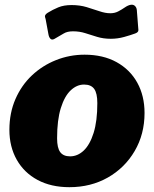

<svg xmlns="http://www.w3.org/2000/svg" viewBox="-20 -767 640 797"><path d="M268 10Q192 10 136 -20Q80 -50 49.5 -104Q19 -158 19 -228Q19 -298 44 -355.5Q69 -413 112.5 -454Q156 -495 212.5 -517.5Q269 -540 331 -540Q408 -540 464 -509Q520 -478 550 -423.5Q580 -369 580 -298Q580 -210 539 -140Q498 -70 427.5 -30Q357 10 268 10ZM271 -118Q302 -118 327.5 -142Q353 -166 368.5 -215Q384 -264 384 -339Q384 -380 371 -398Q358 -416 329 -416Q299 -416 273.5 -392Q248 -368 232.5 -318.5Q217 -269 217 -193Q217 -153 230 -135.5Q243 -118 271 -118ZM541 -628Q522 -621 495 -613.5Q468 -606 440 -606Q409 -606 383 -614Q357 -622 333.5 -629.5Q310 -637 283 -637Q259 -637 244.5 -628Q230 -619 205 -605Q195 -600 189 -606.5Q183 -613 181 -625L171 -679Q170 -687 167 -696Q164 -705 178 -714Q199 -727 222 -736.5Q245 -746 277 -746Q311 -746 339.5 -737.5Q368 -729 392.5 -720.5Q417 -712 438 -712Q456 -712 470.5 -719.5Q485 -727 498 -736Q511 -745 522 -747Q533 -749 540 -742.5Q547 -736 548 -725L553 -661Q554 -652 554.5 -642.5Q555 -633 541 -628Z"/></svg>

Font: Libre Franklin Black
Style: Italic
Weight: 900
Italic angle: -8°
Designer: Pablo Impallari, Rodrigo Fuenzalida, Nhung Nguyen
Foundry: Impallari Type
Version: Version 3.000